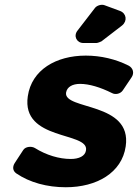

<svg xmlns="http://www.w3.org/2000/svg" viewBox="-20 -781 580 808"><path d="M485 -735 420 -759C407 -764 388 -758 380 -748L306 -652C288 -629 303 -600 331 -600H386C390 -600 404 -605 407 -607L494 -674C517 -693 512 -725 485 -735ZM341 -547C216 -547 113 -487 97 -376C69 -187 354 -228 342 -149C339 -124 312 -112 278 -112C229 -112 175 -128 127 -158C112 -167 87 -164 78 -150L42 -95C32 -79 33 -62 49 -51C105 -13 178 7 257 7C387 7 493 -54 509 -165C537 -353 248 -317 258 -391C262 -416 286 -428 317 -428C355 -428 402 -414 452 -389C467 -381 488 -387 497 -401L534 -456C546 -474 540 -495 521 -505C467 -532 405 -547 341 -547Z"/></svg>

Font: Trueno
Style: RoundBdIt
Weight: 700
Designer: Julieta Ulanovsky, Jasper
Foundry: Julieta Ulanovsky, Cannot Into Space Fonts
Version: Version 3.001